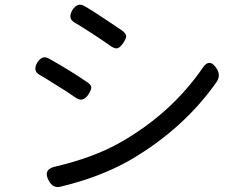

<svg xmlns="http://www.w3.org/2000/svg" viewBox="-20 -768 1040 804"><path d="M332 -743.2Q361.3 -727.5 422.9 -686Q484.4 -644.5 493.2 -638.7Q508.8 -626 508.3 -615.7Q507.8 -605.5 496.1 -587.9Q483.4 -570.3 473.6 -566.4Q463.9 -562.5 446.3 -573.2Q370.1 -627 292 -673.8Q261.7 -691.4 284.2 -727.5Q305.7 -758.8 332 -743.2ZM486.3 -172.9Q696.3 -293 827.1 -481.4Q857.4 -529.3 888.7 -478.5Q904.3 -451.2 887.7 -425.8Q751 -230.5 528.3 -99.6Q401.4 -26.4 233.4 13.7Q202.1 21.5 184.6 -10.7Q158.2 -58.6 210.9 -70.3Q374 -108.4 486.3 -172.9ZM224.6 -406.2Q163.1 -445.3 146.5 -454.1Q115.2 -471.7 136.7 -506.8Q157.2 -538.1 183.6 -523.4Q269.5 -475.6 346.7 -422.9Q362.3 -412.1 362.3 -401.9Q362.3 -391.6 350.6 -373Q328.1 -337.9 297.9 -358.4Q248 -392.6 224.6 -406.2Z"/></svg>

Font: GenSenMaruGothic TW TTF Regular
Style: Regular
Weight: 400
Version: Version 1.301